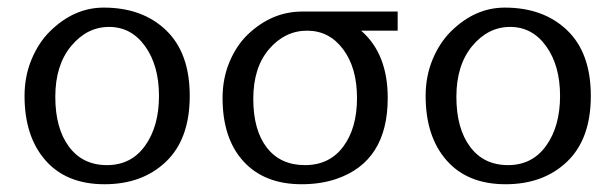

<svg xmlns="http://www.w3.org/2000/svg" viewBox="-20 -470 1600 500"><path d="M43.9 0ZM357.9 -90.6Q394 -141.1 394 -220.2Q394 -299.3 357.9 -349.6Q321.8 -399.9 264.2 -399.9Q206.5 -399.9 165.3 -350.1Q124 -300.3 124 -218Q124 -135.7 159.7 -87.9Q195.3 -40 258.5 -40Q321.8 -40 357.9 -90.6ZM43.9 -220.2Q43.9 -271 62 -314.9Q80.1 -358.4 109.4 -387.7Q172.4 -450.2 250 -450.2Q351.1 -450.2 412.6 -391.1Q474.1 -332 474.1 -220.2Q474.1 -108.4 412.6 -49.3Q351.1 9.8 252.2 9.8Q153.3 9.8 98.6 -52.2Q43.9 -114.3 43.9 -220.2Z M989.7 -214.8Q989.7 -49.3 855.5 -3.9Q814.9 9.8 765.6 9.8Q668.5 9.8 614 -49.8Q559.6 -109.4 559.6 -214.8Q559.6 -265.6 577.6 -308.6Q595.7 -351.6 625 -379.9Q687.5 -439.5 765.6 -439.9H1015.6V-390.1H920.4Q989.7 -330.1 989.7 -214.8ZM909.7 -214.8Q909.7 -293.5 873.5 -341.8Q837.4 -390.1 779.8 -390.1Q722.2 -390.1 680.9 -342.3Q639.6 -294.4 639.6 -212.6Q639.6 -130.9 675 -85.4Q710.4 -40 774.2 -40Q837.9 -40 873.8 -88.1Q909.7 -136.2 909.7 -214.8Z M1088.4 0ZM1402.3 -90.6Q1438.5 -141.1 1438.5 -220.2Q1438.5 -299.3 1402.3 -349.6Q1366.2 -399.9 1308.6 -399.9Q1251 -399.9 1209.7 -350.1Q1168.5 -300.3 1168.5 -218Q1168.5 -135.7 1204.1 -87.9Q1239.7 -40 1303 -40Q1366.2 -40 1402.3 -90.6ZM1088.4 -220.2Q1088.4 -271 1106.4 -314.9Q1124.5 -358.4 1153.8 -387.7Q1216.8 -450.2 1294.4 -450.2Q1395.5 -450.2 1457 -391.1Q1518.6 -332 1518.6 -220.2Q1518.6 -108.4 1457 -49.3Q1395.5 9.8 1296.6 9.8Q1197.8 9.8 1143.1 -52.2Q1088.4 -114.3 1088.4 -220.2Z"/></svg>

Font: Pfennig
Style: Medium
Weight: 500
Version: Version 20120410 ; ttfautohint (v0.8)